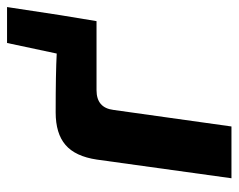

<svg xmlns="http://www.w3.org/2000/svg" viewBox="-86 -591 677 545"><g transform="rotate(-90 252.5 -318.5)"><path d="M505 -637 482 -486 465 -383H269Q219 -383 213 -335L166 0H19L72 -382Q81 -443 113.5 -471Q146 -499 206 -499Q318 -499 373 -496L403 -637Z"/></g></svg>

Font: Exo 2.0
Style: Bold Italic
Weight: 700
Italic angle: -8°
Designer: Natanael Gama
Version: Version 1.001;PS 001.001;hotconv 1.0.70;makeotf.lib2.5.58329